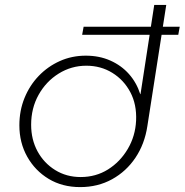

<svg xmlns="http://www.w3.org/2000/svg" viewBox="-20 -750 753 783"><path d="M315 -608 321 -641H713L707 -608ZM307 13Q234 13 178.5 -20.5Q123 -54 91 -111Q59 -168 59 -239Q59 -299 80 -350.5Q101 -402 138 -440.5Q175 -479 224 -501Q273 -523 330 -523Q385 -523 430 -503Q475 -483 506 -448Q537 -413 552 -366H553L609 -730H658L581 -236Q570 -163 532.5 -107Q495 -51 437 -19Q379 13 307 13ZM309 -28Q371 -28 420.5 -59Q470 -90 501 -142.5Q532 -195 535 -258Q538 -324 511.5 -374Q485 -424 438 -453Q391 -482 332 -482Q271 -482 219.5 -450Q168 -418 137.5 -363.5Q107 -309 107 -241Q107 -181 133 -133Q159 -85 205 -56.5Q251 -28 309 -28Z"/></svg>

Font: MuseoModerno ExtraLight
Style: Italic
Weight: 250
Italic angle: -9°
Designer: Pablo Cosgaya, Héctor Gatti, Marcela Romero, and the Authors of The MuseoModerno Project.
Foundry: Omnibus-Type Team
Version: Version 1.003